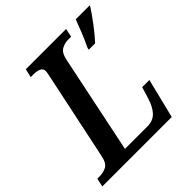

<svg xmlns="http://www.w3.org/2000/svg" viewBox="-206 -857 1001 1001"><g transform="rotate(-45 294.5 -357.0)"><path d="M-16 0H496L550 -219H497L478 -157Q464 -109 439 -82Q414 -55 372 -55H206L319 -599Q328 -642 351 -654.5Q374 -667 398 -667H421L431 -714H134L123 -667H145Q167 -667 184 -660Q201 -653 201 -633Q201 -625 196 -602L93 -113Q84 -70 61 -58.5Q38 -47 13 -47H-6ZM438 -554H485Q515 -586 548.5 -630.5Q582 -675 601 -705L605 -714H502Q490 -681 474 -641Q458 -601 441 -567Z"/></g></svg>

Font: Noto Serif SemiCondensed Semi
Style: Italic
Weight: 600
Width: 4
Italic angle: -12°
Designer: Monotype Design Team
Foundry: Monotype Imaging Inc.
Version: Version 1.901